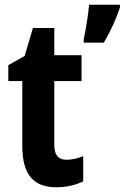

<svg xmlns="http://www.w3.org/2000/svg" viewBox="-20 -780 526 810"><path d="M486 -749V-760H356C353 -721 340 -645 333 -613V-600H418C445 -645 471 -702 486 -749ZM260 -106C226 -106 209 -126 209 -169V-438H324V-547H209V-662H119L84 -544L15 -505V-438H74V-165C74 -41 123 10 218 10C262 10 301 0 331 -15V-121C306 -111 282 -106 260 -106Z"/></svg>

Font: Noto Sans Devanagari UI Condensed
Style: Bold
Weight: 700
Width: 3
Designer: Jelle Bosma - Monotype Design Team
Foundry: Monotype Imaging Inc.
Version: Version 2.004